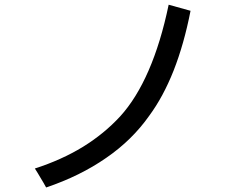

<svg xmlns="http://www.w3.org/2000/svg" viewBox="-20 -785 1040 831"><path d="M130.9 -55.7Q143.6 -36.1 155.3 -15.6Q168 4.9 179.7 26.4Q327.1 -23.4 439.5 -101.6Q551.8 -178.7 626 -284.2Q686.5 -366.2 731.4 -479.5Q776.4 -593.8 804.7 -738.3Q773.4 -747.1 710 -764.6Q675.8 -600.6 623 -479.5Q570.3 -358.4 500 -281.2Q430.7 -206.1 338.9 -149.4Q246.1 -92.8 130.9 -55.7Z"/></svg>

Font: Aptus Gothic JP
Style: Medium
Weight: 400
Designer: Fuminori Ogawa / Motoya
Version: Version 1